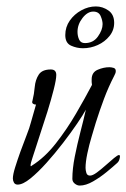

<svg xmlns="http://www.w3.org/2000/svg" viewBox="-20 -567 393 597"><path d="M228 10Q220 10 212.5 4Q205 -2 205 -11Q205 -42 212.5 -80Q220 -118 230 -156.5Q240 -195 247 -226Q239 -211 220 -183Q201 -155 176 -122.5Q151 -90 124.5 -60.5Q98 -31 74.5 -12Q51 7 35 7Q27 7 23.5 1Q20 -5 20 -12Q20 -24 27 -46.5Q34 -69 43.5 -95.5Q53 -122 62.5 -146Q72 -170 76 -186L92 -242H90Q87 -242 83.5 -244Q80 -246 80 -250Q80 -251 80.5 -252Q81 -253 81 -254Q86 -274 88 -296.5Q90 -319 100.5 -335Q111 -351 138 -351Q155 -351 155 -334Q155 -320 147 -288.5Q139 -257 127.5 -220Q116 -183 105 -150.5Q94 -118 89 -101Q87 -94 81 -76.5Q75 -59 75 -52L76 -50Q77 -50 79 -52Q119 -77 153.5 -121Q188 -165 216.5 -214Q245 -263 266 -303Q265 -308 265 -312Q265 -316 265 -320Q265 -342 283.5 -350Q302 -358 320 -358Q326 -358 333 -356Q340 -354 340 -346Q340 -342 338.5 -338.5Q337 -335 335 -331Q317 -296 303.5 -260Q290 -224 278 -186Q273 -169 265 -142.5Q257 -116 251.5 -89.5Q246 -63 246 -45Q246 -38 248.5 -29.5Q251 -21 260 -21Q268 -21 281 -30.5Q294 -40 308.5 -53Q323 -66 334.5 -75.5Q346 -85 350 -85Q353 -85 353 -80Q353 -77 351 -70.5Q349 -64 343 -59Q332 -49 312 -32.5Q292 -16 269.5 -3Q247 10 228 10ZM238 -417Q219 -417 201 -425Q183 -433 183 -458Q183 -483 197 -503Q211 -523 233 -535Q255 -547 278 -547Q299 -547 317 -534.5Q335 -522 335 -496Q335 -473 320.5 -455Q306 -437 284 -427Q262 -417 238 -417ZM244 -433Q270 -433 284.5 -453.5Q299 -474 299 -492Q299 -503 293 -517Q287 -531 270 -531Q252 -531 236.5 -511Q221 -491 221 -468Q221 -455 226 -444Q231 -433 244 -433Z"/></svg>

Font: Moon Dance
Style: Regular
Weight: 400
Designer: Robert E. Leuschke
Foundry: Robert E. Leuschke
Version: Version 1.010; ttfautohint (v1.8.3)